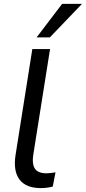

<svg xmlns="http://www.w3.org/2000/svg" viewBox="-20 -957 441 986"><path d="M190 9Q114 9 80.5 -34.5Q47 -78 60 -162L146 -705H237L151 -163Q146 -130 151.5 -108.5Q157 -87 174 -77Q191 -67 218 -67Q230 -67 241.5 -68.5Q253 -70 265 -72L251 1Q237 5 221 7Q205 9 190 9ZM168 -765 299 -937H401L236 -765Z"/></svg>

Font: Nunito Sans 12pt ExtraLight 12pt Medium
Style: Italic
Weight: 500
Italic angle: -9°
Version: Version 3.101;gftools[0.9.27]